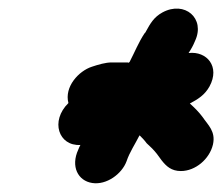

<svg xmlns="http://www.w3.org/2000/svg" viewBox="-20 -576 520 449"><path d="M168 -237C166 -233 164 -229 163 -226C145 -187 162 -153 196 -148C229 -143 265 -169 276 -199C283 -220 296 -239 306 -259H307C312 -254 318 -248 323 -241C332 -233 340 -225 347 -216L358 -201C369 -187 381 -176 403 -176C437 -176 470 -204 478 -238C485 -269 466 -284 454 -302C446 -313 435 -324 424 -334C443 -344 459 -354 470 -374C495 -420 464 -457 421 -452C427 -461 432 -470 436 -480C461 -533 412 -575 360 -547C340 -536 332 -522 321 -502C321 -501 319 -499 318 -498C304 -477 295 -454 283 -431C282 -430 281 -430 281 -429C280 -430 278 -430 276 -430H241C227 -430 210 -425 195 -420C164 -410 130 -373 140 -335C97 -293 117 -234 168 -237Z"/></svg>

Font: Electronic
Style: TiIt
Weight: 900
Version: Version 1.011